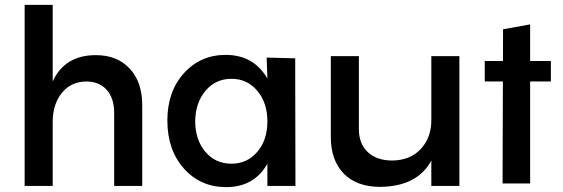

<svg xmlns="http://www.w3.org/2000/svg" viewBox="-20 -762 2306 787"><path d="M373 -536Q460 -536 511.5 -481Q563 -426 563 -331V0H448V-299Q448 -359 417.5 -393.5Q387 -428 333 -428Q270 -427 233 -380.5Q196 -334 196 -262V0H81V-742H196V-428Q245 -536 373 -536Z M1073 -526 1190 -523 1191 0H1076V-91Q1022 5 907 5Q802 5 734 -71Q666 -147 666 -268Q666 -387 734 -462Q802 -537 905 -537Q1020 -537 1076 -440ZM929 -91Q993 -91 1034.5 -139.5Q1076 -188 1076 -264Q1076 -341 1034.5 -390Q993 -439 929 -439Q864 -439 822.5 -390Q781 -341 780 -264Q781 -188 822 -139.5Q863 -91 929 -91Z M1748 -532H1863V0H1748V-104Q1691 2 1539 4Q1442 4 1389 -50.5Q1336 -105 1336 -201V-532H1451V-233Q1451 -173 1487.5 -138.5Q1524 -104 1588 -104Q1662 -105 1705 -151.5Q1748 -198 1748 -270Z M2153 -173V-10H2040L2106 -100ZM2042 -514H2152V-434H2042ZM1967 -512H2238V-428H1967ZM2042 -642 2153 -662V-10H2040ZM2041 -10 2153 -173V-10ZM2094 -39 2128 -31Q2110 -21 2110 -22Q2110 -22 2111 -24Q2114 -38 2094 -39ZM2156 -658Z"/></svg>

Font: Steamflix Grotesk
Style: Regular
Weight: 400
Designer: Julieta Ulanovsky
Foundry: Julieta Ulanovsky
Version: Version 4.000;PS 004.000;hotconv 1.0.88;makeotf.lib2.5.64775